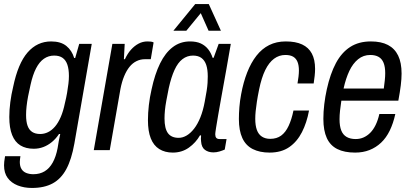

<svg xmlns="http://www.w3.org/2000/svg" viewBox="-26 -743 2032 950"><path d="M132 187Q93 187 61.5 174.5Q30 162 12 137.5Q-6 113 -6 75Q-6 68 -5 57Q-4 46 -1 30H75Q74 38 73 45Q72 52 72 58Q72 80 80.5 93.5Q89 107 104.5 113Q120 119 139 119Q171 119 195 104.5Q219 90 235 61Q251 32 259 -10Q262 -28 265 -46Q268 -64 272 -80H266Q251 -57 231 -40.5Q211 -24 188.5 -15.5Q166 -7 141 -7Q102 -7 75 -23.5Q48 -40 34 -75Q20 -110 20 -164Q20 -199 25 -237.5Q30 -276 39 -313Q63 -429 110.5 -483.5Q158 -538 227 -538Q275 -538 302.5 -515.5Q330 -493 341 -456H346L366 -526H428L342 -33Q328 46 302 94Q276 142 234.5 164.5Q193 187 132 187ZM173 -80Q193 -80 211.5 -89Q230 -98 246 -116.5Q262 -135 274.5 -164Q287 -193 295 -232Q302 -260 306 -284Q310 -308 312.5 -328.5Q315 -349 315 -367Q315 -400 307.5 -422.5Q300 -445 284 -456.5Q268 -468 242 -468Q214 -468 191.5 -452.5Q169 -437 152.5 -405Q136 -373 125 -323Q118 -293 113 -266.5Q108 -240 105.5 -217Q103 -194 103 -174Q103 -141 110.5 -120.5Q118 -100 133.5 -90Q149 -80 173 -80Z M438 0 530 -526H591L587 -450H592Q605 -478 622 -497Q639 -516 659.5 -527Q680 -538 704 -538Q713 -538 721 -537Q729 -536 734 -533L720 -450H690Q669 -450 649.5 -440.5Q630 -431 615 -412.5Q600 -394 588.5 -366.5Q577 -339 570 -303L517 0Z M829 12Q790 12 762 -5.5Q734 -23 720 -58.5Q706 -94 706 -148Q706 -184 710.5 -223Q715 -262 724 -301Q740 -376 766 -429Q792 -482 829 -510Q866 -538 914 -538Q946 -538 967.5 -528Q989 -518 1003.5 -500Q1018 -482 1026 -457H1031L1056 -526H1116L1094 -400Q1089 -372 1082 -333.5Q1075 -295 1067.5 -253Q1060 -211 1053.5 -173.5Q1047 -136 1043 -110.5Q1039 -85 1039 -79Q1039 -67 1044 -61Q1049 -55 1061 -55H1095L1086 -3Q1075 2 1060 6.5Q1045 11 1030 11Q1005 11 988 -1.5Q971 -14 969 -43Q968 -49 968 -56.5Q968 -64 969 -72L964 -74Q943 -37 908.5 -12.5Q874 12 829 12ZM858 -61Q878 -61 897.5 -72.5Q917 -84 934.5 -106.5Q952 -129 965.5 -162.5Q979 -196 987 -240Q993 -271 996.5 -293.5Q1000 -316 1001 -333Q1002 -350 1002 -365Q1002 -399 994.5 -421.5Q987 -444 971 -456Q955 -468 929 -468Q900 -468 877 -450.5Q854 -433 837.5 -397Q821 -361 809 -307Q802 -272 797 -245Q792 -218 790 -196.5Q788 -175 788 -157Q788 -107 805 -84Q822 -61 858 -61ZM832 -591 940 -723H1007L1067 -591H1006L954 -708H992L896 -591Z M1308 12Q1259 12 1224.5 -5.5Q1190 -23 1173 -60Q1156 -97 1156 -154Q1156 -183 1158.5 -213.5Q1161 -244 1167 -276Q1178 -336 1197 -384.5Q1216 -433 1243 -467.5Q1270 -502 1306 -520Q1342 -538 1388 -538Q1437 -538 1469 -523Q1501 -508 1517 -478Q1533 -448 1533 -402Q1533 -387 1531 -368Q1529 -349 1526 -330H1446Q1449 -346 1451 -363.5Q1453 -381 1453 -394Q1453 -420 1446 -437Q1439 -454 1424.5 -462.5Q1410 -471 1386 -471Q1355 -471 1330 -452.5Q1305 -434 1286.5 -396.5Q1268 -359 1256 -300Q1249 -266 1245 -239.5Q1241 -213 1239 -193Q1237 -173 1237 -155Q1237 -122 1245 -100Q1253 -78 1270 -67Q1287 -56 1311 -56Q1343 -56 1365 -72Q1387 -88 1402 -120Q1417 -152 1426 -196H1503Q1492 -136 1468 -89Q1444 -42 1405 -15Q1366 12 1308 12Z M1731 12Q1678 12 1643 -5.5Q1608 -23 1591 -60Q1574 -97 1574 -155Q1574 -190 1578.5 -227.5Q1583 -265 1591 -301Q1608 -378 1636 -430.5Q1664 -483 1706.5 -510.5Q1749 -538 1809 -538Q1860 -538 1893.5 -520.5Q1927 -503 1944 -468Q1961 -433 1961 -379Q1961 -353 1957 -320.5Q1953 -288 1945 -245H1663Q1659 -219 1656.5 -196Q1654 -173 1654 -153Q1654 -119 1662.5 -97.5Q1671 -76 1689 -65.5Q1707 -55 1734 -55Q1755 -55 1773 -63Q1791 -71 1806 -86Q1821 -101 1832.5 -124.5Q1844 -148 1851 -179H1930Q1920 -133 1902.5 -97Q1885 -61 1859.5 -37Q1834 -13 1802 -0.5Q1770 12 1731 12ZM1674 -305H1873Q1876 -327 1878 -346Q1880 -365 1880 -381Q1880 -412 1872 -432Q1864 -452 1847.5 -461.5Q1831 -471 1806 -471Q1772 -471 1746 -450Q1720 -429 1702.5 -392Q1685 -355 1674 -305Z"/></svg>

Font: Archivo Condensed
Style: Italic
Weight: 400
Width: 3
Italic angle: -10°
Designer: Hector Gatti
Foundry: Omnibus-Type
Version: Version 2.001